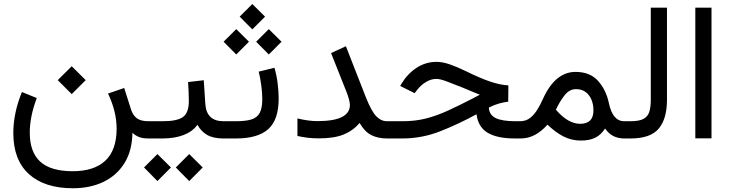

<svg xmlns="http://www.w3.org/2000/svg" viewBox="-20 -706 3720 979"><path d="M274.4 -297.4 345.7 -368.2 417 -297.4 345.7 -226.1ZM574.7 -48.8Q574.7 -137.2 530.8 -229L613.3 -257.3L648.4 -147Q658.2 -117.2 678.5 -102.5Q698.7 -87.9 736.3 -87.9H755.9V0H738.3Q706.5 0 688.2 -7.6Q669.9 -15.1 655.3 -28.8Q653.8 63 614.3 126.2Q574.7 189.5 506.8 221.7Q439 253.9 352.1 253.9Q207 253.9 127.4 181.6Q47.9 109.4 47.9 -27.3Q47.9 -129.9 91.8 -236.8L167.5 -206.1Q131.8 -111.8 131.8 -29.8Q131.8 69.8 185.3 118.4Q238.8 167 350.6 167Q459.5 167 516.8 113.5Q574.2 60.1 574.7 -48.8Z M1130.4 0H1118.7Q1067.9 0 1036.6 -17.8Q1005.4 -35.6 986.8 -69.8Q961.9 -35.2 916.3 -17.6Q870.6 0 809.1 0H736.3V-87.9H810.1Q882.8 -87.9 912.6 -109.1Q942.4 -130.4 942.9 -189Q942.9 -212.9 941.7 -238.8Q940.4 -264.6 939 -287.6L1019 -296.9L1026.9 -176.3Q1032.7 -87.9 1119.6 -87.9H1130.4ZM876.5 147.9 944.8 79.6 1013.7 147.9 944.8 217.3ZM714.4 147.9 782.7 79.6 851.6 147.9 782.7 217.3Z M1379.4 -360.4Q1390.6 -322.3 1395.8 -280.5Q1400.9 -238.8 1400.9 -203.1Q1400.9 -95.2 1347.9 -47.6Q1294.9 0 1183.6 0H1110.8V-87.9H1183.6Q1231.9 -87.9 1261.2 -96.7Q1290.5 -105.5 1304 -129.9Q1317.4 -154.3 1317.4 -201.7Q1317.4 -230.5 1312.5 -268.3Q1307.6 -306.2 1299.3 -340.8ZM1202.1 -621.1 1266.6 -685.5 1331.5 -621.1 1266.6 -556.2ZM1286.1 -493.2 1350.6 -557.6 1415.5 -493.2 1350.6 -428.2ZM1120.1 -493.2 1184.6 -557.6 1249.5 -493.2 1184.6 -428.2Z M1496.6 -102.1Q1553.2 -88.4 1598.6 -88.4Q1764.2 -88.4 1764.2 -170.9Q1764.2 -183.1 1758.3 -203.4Q1752.4 -223.6 1746.6 -237.8L1668 -435.5L1743.7 -470.2L1845.2 -210.9Q1874 -138.2 1898.7 -113Q1923.3 -87.9 1953.1 -87.9H1973.6V0H1953.1Q1908.2 0 1874.3 -16.6Q1840.3 -33.2 1813.5 -79.1Q1780.8 -40 1732.7 -20.3Q1684.6 -0.5 1606 -0.5Q1572.8 -0.5 1546.4 -3.9Q1520 -7.3 1496.6 -12.7Z M2571.3 -187.5Q2551.8 -185.5 2527.3 -179Q2502.9 -172.4 2472.7 -157.7Q2474.1 -120.6 2507.1 -104.2Q2540 -87.9 2606.9 -87.9H2633.3V0H2605Q2515.1 0 2466.6 -29.1Q2418 -58.1 2409.7 -123.5Q2317.9 -73.2 2224.6 -36.6Q2131.3 0 2032.2 0H1954.1V-87.9H2033.7Q2097.2 -87.9 2151.9 -101.8Q2206.5 -115.7 2263.2 -141.6Q2319.8 -167.5 2388.7 -203.1L2426.8 -223.1Q2416 -226.6 2399.4 -234.1Q2382.8 -241.7 2336.4 -260.3Q2287.1 -280.3 2254.9 -292Q2222.7 -303.7 2205.6 -303.7Q2177.7 -303.7 2151.6 -287.6Q2125.5 -271.5 2107.4 -248L2094.2 -231L2020.5 -267.6L2027.8 -280.3Q2058.6 -330.6 2104.7 -360.6Q2150.9 -390.6 2206.1 -390.6Q2236.8 -390.6 2273.9 -377.7Q2311 -364.7 2354 -343.8Q2429.7 -306.6 2480 -289.8Q2530.3 -272.9 2572.3 -270.5Z M2771.5 -70.3Q2741.2 -36.1 2707.3 -18.1Q2673.3 0 2634.3 0H2613.8V-87.9H2631.8Q2662.1 -87.9 2683.6 -105.2Q2705.1 -122.6 2720.7 -148.4Q2736.3 -174.3 2748 -200.7Q2810.5 -339.4 2914.6 -339.4Q2988.8 -339.4 3029.8 -293.2Q3070.8 -247.1 3084.5 -180.7Q3104 -87.9 3162.6 -87.9H3175.8V0H3162.1Q3132.8 0 3108.2 -12Q3083.5 -23.9 3065.4 -50.8Q3044.4 -18.1 3014.9 -3.7Q2985.4 10.7 2941.9 10.7Q2894.5 10.7 2854 -9.8Q2813.5 -30.3 2771.5 -70.3ZM2814.5 -146.5Q2846.7 -109.4 2877.4 -92Q2908.2 -74.7 2938 -74.7Q3005.9 -74.7 3005.9 -142.6Q3005.9 -190.4 2982.2 -220.9Q2958.5 -251.5 2917 -251.5Q2882.8 -251.5 2857.7 -218.8Q2832.5 -186 2814.5 -146.5Z M3156.2 0V-87.9H3195.8Q3239.7 -87.9 3261.7 -100.1Q3283.7 -112.3 3291 -136.5Q3298.3 -160.6 3298.3 -196.8V-667H3380.9V-197.3Q3380.9 -100.1 3338.6 -50Q3296.4 0 3195.3 0Z M3525.4 -667H3607.9V-0.5H3525.4Z"/></svg>

Font: Vazir FD-WOL-UI
Style: Regular-FD-WOL-UI
Weight: 400
Designer: Saber Rastikerdar
Foundry: Saber Rastikerdar
Version: Version 30.1.0